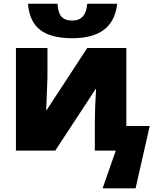

<svg xmlns="http://www.w3.org/2000/svg" viewBox="-20 -812 833 1035"><path d="M235.8 -553.2V-414.1Q235.8 -402.3 235.6 -388.7Q235.4 -375 229 -214.8L450.2 -553.2H661.1V-132.8H787.1L710.9 203.1H533.2L604 0H491.2V-149.9Q491.2 -228.5 498 -335.9L277.8 0H65.9V-553.2ZM370.1 -606Q253.4 -606 195.6 -651.4Q137.7 -696.8 130.9 -792H290Q292.5 -744.1 311 -722.7Q329.6 -701.2 370.1 -701.2Q443.4 -701.2 450.2 -792H611.8Q591.8 -606 370.1 -606Z"/></svg>

Font: Open Sans ExtBd
Style: Bold
Weight: 800
Foundry: Ascender Corporation
Version: Version 1.10